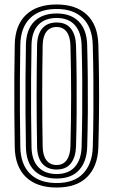

<svg xmlns="http://www.w3.org/2000/svg" viewBox="-20 -829 507 858"><path d="M233 9Q144.6 9 96.1 -37.5Q47.7 -84 45.9 -170.5Q44.6 -244.1 44.1 -322.9Q43.5 -401.7 44 -479.9Q44.5 -558.2 45.9 -630.2Q47.7 -716.4 96.2 -762.7Q144.8 -809 233 -809Q319.2 -809 368 -763.5Q416.8 -717.9 419.4 -630.7Q421.8 -548.2 422.5 -471.7Q423.2 -395.1 422.4 -320.7Q421.6 -246.3 419.4 -169.5Q416.8 -85.7 369.7 -38.3Q322.5 9 233 9ZM233 -11.1Q311.5 -11.1 351.9 -54.1Q392.4 -97.2 394.6 -171.4Q396.9 -248.2 397.4 -325.3Q398 -402.3 397.3 -478.7Q396.7 -555.1 394.4 -630.1Q392.2 -706.2 350.5 -747.5Q308.8 -788.9 233 -788.9Q156.2 -788.9 114.3 -747.5Q72.4 -706.2 70.8 -629.5Q69.5 -555.4 69 -478.5Q68.5 -401.6 69 -324.2Q69.5 -246.8 70.8 -171.1Q72.4 -94.2 114.4 -52.6Q156.4 -11.1 233 -11.1ZM233 -31.2Q169.2 -31.2 133.2 -67Q97.2 -102.8 95.8 -171.6Q94.4 -250.6 93.9 -327.7Q93.5 -404.7 94 -480.1Q94.4 -555.6 95.8 -629Q97.2 -697.2 133.1 -733Q169.1 -768.8 233 -768.8Q296.8 -768.8 332.1 -732.7Q367.4 -696.6 369.5 -629.3Q371.5 -556.7 372.2 -481.8Q373 -407 372.5 -329.7Q371.9 -252.4 369.7 -172.3Q367.6 -106.9 333.5 -69.1Q299.4 -31.2 233 -31.2ZM233 -51.3Q286.1 -51.3 314.5 -83.2Q342.9 -115.1 344.7 -173.2Q346.7 -247.5 347.4 -324Q348.1 -400.5 347.5 -477.1Q346.9 -553.6 344.7 -627.4Q343 -684.4 314.8 -716.5Q286.5 -748.7 233 -748.7Q180.2 -748.7 151.1 -717.7Q122 -686.8 120.8 -628.5Q119.4 -551.8 118.9 -475.6Q118.4 -399.5 118.9 -323.7Q119.4 -247.9 120.8 -172.1Q122 -112.5 151.6 -81.9Q181.2 -51.3 233 -51.3ZM233 -71.5Q191.8 -71.5 169.3 -97.7Q146.8 -123.9 145.7 -172.7Q144.8 -230.7 144.2 -288Q143.6 -345.2 143.6 -402Q143.6 -458.7 144.2 -515.2Q144.8 -571.6 145.7 -627.9Q146.8 -676.4 169.4 -702.5Q192 -728.5 233 -728.5Q275.6 -728.5 297 -700.9Q318.3 -673.2 319.7 -626.6Q321.8 -553.7 322.4 -477.1Q323.1 -400.6 322.5 -324Q321.9 -247.5 319.7 -174.1Q318.3 -127.2 296.9 -99.3Q275.5 -71.5 233 -71.5ZM233 -91.6Q262 -91.6 277.8 -113.3Q293.5 -135 294.8 -175Q296.2 -231.1 297 -287.4Q297.8 -343.8 297.9 -400.3Q297.9 -456.8 297.1 -513.3Q296.3 -569.7 294.8 -625.8Q293.5 -666.3 277.5 -687.3Q261.4 -708.4 233 -708.4Q203.8 -708.4 187.7 -687.6Q171.5 -666.8 170.7 -627.5Q169.7 -568.2 169.1 -510.6Q168.6 -453 168.6 -396.6Q168.6 -340.2 169.1 -284.4Q169.7 -228.7 170.7 -173.1Q171.5 -134 187.6 -112.8Q203.6 -91.6 233 -91.6Z"/></svg>

Font: Big Shoulders Inline Display SC Thin
Style: Regular
Weight: 100
Designer: Patric King
Foundry: XO Type Co
Version: Version 2.002